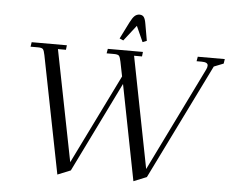

<svg xmlns="http://www.w3.org/2000/svg" viewBox="-60 -977 1281 1061"><g transform="rotate(5 581.0 -446.0)"><path d="M86.9 -676.8 90.8 -702.1H286.1L283.2 -676.8H238.8L360.8 -60.1L605 -557.1L588.9 -637.2Q584 -662.1 577.9 -669.4Q571.8 -676.8 549.8 -676.8H508.8L513.2 -702.1H708L705.1 -676.8H661.1L782.2 -59.1L1064.9 -636.2Q1070.8 -647.9 1070.8 -658.2Q1070.8 -676.8 1036.1 -676.8H1007.8L1012.2 -702.1H1162.1L1158.2 -676.8L1105 -655.8L790 -15.1L717.8 14.2L613.8 -516.1L368.2 -15.1L295.9 14.2L167 -637.2Q162.1 -662.1 156 -669.4Q149.9 -676.8 127.9 -676.8ZM573.2 -765.1 619.1 -856.9Q632.8 -884.3 644.5 -895Q656.2 -905.8 671.9 -905.8Q687.5 -905.8 695.6 -895Q703.6 -884.3 708 -856.9L724.1 -765.1L701.2 -755.9L662.1 -842.8L594.2 -755.9Z"/></g></svg>

Font: Dihjauti S
Style: Italic
Weight: 400
Italic angle: -9°
Designer: T. Christopher White
Version: Version 3.0.0